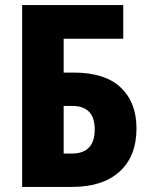

<svg xmlns="http://www.w3.org/2000/svg" viewBox="-20 -734 588 754"><path d="M67 0H264Q383 0 449.5 -60Q516 -120 516 -230Q516 -332 454 -390.5Q392 -449 269 -449H230V-582H464V-714H67ZM230 -131V-318H263Q352 -318 352 -226Q352 -131 262 -131Z"/></svg>

Font: Noto Sans Display SemiCondensed Extra
Style: Regular
Weight: 800
Width: 4
Designer: Monotype Design Team
Foundry: Monotype Imaging Inc.
Version: Version 1.900